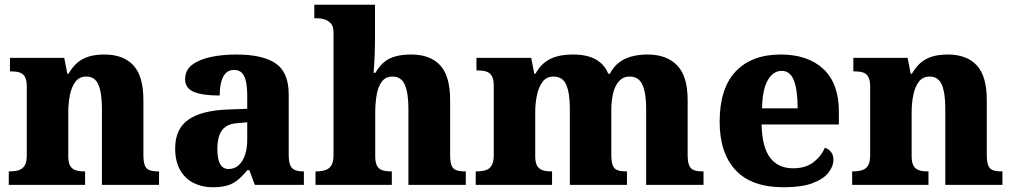

<svg xmlns="http://www.w3.org/2000/svg" viewBox="-20 -780 4274 810"><path d="M17 0V-57H20Q43 -57 59 -62Q75 -67 84 -81.5Q93 -96 93 -125V-415Q93 -442 85 -456Q77 -470 62 -474.5Q47 -479 25 -479H22V-536H251L264 -469H269Q286 -498 306.5 -515.5Q327 -533 355 -541.5Q383 -550 421 -550Q500 -550 542.5 -504.5Q585 -459 585 -358V-128Q585 -97 591 -82Q597 -67 611 -62Q625 -57 647 -57H651V0H410V-322Q410 -387 395.5 -422Q381 -457 344 -457Q315 -457 298.5 -435.5Q282 -414 275 -379.5Q268 -345 268 -305V-122Q268 -94 276 -80.5Q284 -67 298.5 -62Q313 -57 335 -57H339V0Z M876 10Q833 10 797 -8Q761 -26 740 -62.5Q719 -99 719 -154Q719 -236 774.5 -275Q830 -314 941 -318L1023 -321V-375Q1023 -410 1018 -434.5Q1013 -459 1001 -472Q989 -485 967 -485Q946 -485 933 -472Q920 -459 913.5 -435Q907 -411 907 -377Q834 -377 797.5 -392.5Q761 -408 761 -446Q761 -484 790.5 -506.5Q820 -529 869 -539.5Q918 -550 977 -550Q1088 -550 1143 -512.5Q1198 -475 1198 -382V-128Q1198 -101 1203.5 -85.5Q1209 -70 1222.5 -63.5Q1236 -57 1258 -57H1262V0H1055L1032 -62H1023Q1001 -35 981.5 -19.5Q962 -4 937.5 3Q913 10 876 10ZM944 -67Q969 -67 986.5 -82.5Q1004 -98 1013.5 -126Q1023 -154 1023 -191V-264L986 -261Q952 -259 933 -246Q914 -233 905.5 -209.5Q897 -186 897 -151Q897 -124 902 -105Q907 -86 917.5 -76.5Q928 -67 944 -67Z M1311 0V-57H1314Q1335 -57 1351.5 -62Q1368 -67 1377.5 -81.5Q1387 -96 1387 -125V-644Q1387 -670 1374.5 -682.5Q1362 -695 1346.5 -699Q1331 -703 1320 -703H1306V-760H1562V-610Q1562 -583 1561 -555.5Q1560 -528 1558.5 -505.5Q1557 -483 1556 -473H1564Q1580 -501 1600.5 -518Q1621 -535 1649.5 -542.5Q1678 -550 1715 -550Q1795 -550 1837 -504.5Q1879 -459 1879 -358V-128Q1879 -97 1885 -82Q1891 -67 1905 -62Q1919 -57 1941 -57H1945V0H1703V-322Q1703 -387 1688 -422Q1673 -457 1636 -457Q1606 -457 1590 -434.5Q1574 -412 1568.5 -377Q1563 -342 1563 -305V-122Q1563 -94 1570.5 -80.5Q1578 -67 1592.5 -62Q1607 -57 1629 -57H1633V0Z M1987 0V-57H1990Q2013 -57 2029 -62Q2045 -67 2054 -81.5Q2063 -96 2063 -125V-419Q2063 -446 2054.5 -460Q2046 -474 2030.5 -478.5Q2015 -483 1993 -483H1990V-536H2221L2234 -469H2239Q2255 -498 2276.5 -515.5Q2298 -533 2328 -541.5Q2358 -550 2398 -550Q2436 -550 2464.5 -541.5Q2493 -533 2514 -515Q2535 -497 2546 -469H2553Q2568 -498 2590.5 -515.5Q2613 -533 2643.5 -541.5Q2674 -550 2712 -550Q2792 -550 2836.5 -504.5Q2881 -459 2881 -358V-128Q2881 -97 2887.5 -82Q2894 -67 2908 -62Q2922 -57 2944 -57H2948V0H2706V-322Q2706 -387 2690.5 -422Q2675 -457 2636 -457Q2609 -457 2591.5 -437.5Q2574 -418 2566.5 -386.5Q2559 -355 2559 -316V-128Q2559 -98 2565 -82.5Q2571 -67 2585 -62Q2599 -57 2621 -57H2625V0H2384V-322Q2384 -387 2369 -422Q2354 -457 2315 -457Q2286 -457 2269.5 -435.5Q2253 -414 2245.5 -379.5Q2238 -345 2238 -305V-122Q2238 -94 2246 -80.5Q2254 -67 2268.5 -62Q2283 -57 2305 -57H2309V0Z M3286 10Q3150 10 3083 -62.5Q3016 -135 3016 -266Q3016 -407 3083.5 -478.5Q3151 -550 3274 -550Q3388 -550 3453.5 -489Q3519 -428 3519 -309V-255H3193Q3195 -159 3229 -114.5Q3263 -70 3326 -70Q3378 -70 3411 -95Q3444 -120 3460 -157Q3477 -151 3486.5 -138Q3496 -125 3496 -107Q3496 -78 3474.5 -51Q3453 -24 3407 -7Q3361 10 3286 10ZM3345 -323Q3345 -399 3329.5 -440Q3314 -481 3278 -481Q3241 -481 3218.5 -440.5Q3196 -400 3195 -323Z M3575 0V-57H3578Q3601 -57 3617 -62Q3633 -67 3642 -81.5Q3651 -96 3651 -125V-415Q3651 -442 3643 -456Q3635 -470 3620 -474.5Q3605 -479 3583 -479H3580V-536H3809L3822 -469H3827Q3844 -498 3864.5 -515.5Q3885 -533 3913 -541.5Q3941 -550 3979 -550Q4058 -550 4100.5 -504.5Q4143 -459 4143 -358V-128Q4143 -97 4149 -82Q4155 -67 4169 -62Q4183 -57 4205 -57H4209V0H3968V-322Q3968 -387 3953.5 -422Q3939 -457 3902 -457Q3873 -457 3856.5 -435.5Q3840 -414 3833 -379.5Q3826 -345 3826 -305V-122Q3826 -94 3834 -80.5Q3842 -67 3856.5 -62Q3871 -57 3893 -57H3897V0Z"/></svg>

Font: Noto Serif Armenian ExtraBold
Style: Regular
Weight: 800
Version: Version 2.007